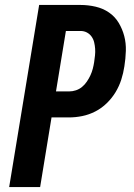

<svg xmlns="http://www.w3.org/2000/svg" viewBox="-20 -755 540 775"><path d="M17 0 138 -735H305Q336 -735 366 -728Q396 -721 420 -704.5Q444 -688 459 -663Q474 -638 481.5 -609.5Q489 -581 488 -549.5Q487 -518 482 -487Q478 -460 469.5 -433.5Q461 -407 446.5 -383Q432 -359 411 -338.5Q390 -318 364.5 -305Q339 -292 312 -286.5Q285 -281 258 -281H188L142 0ZM259 -386Q273 -386 286.5 -390.5Q300 -395 311 -404Q322 -413 330.5 -425.5Q339 -438 345 -451Q351 -464 354.5 -477.5Q358 -491 360 -504Q362 -518 363.5 -531.5Q365 -545 364 -558.5Q363 -572 360 -584.5Q357 -597 349.5 -607.5Q342 -618 330.5 -624Q319 -630 305 -630H246L206 -386Z"/></svg>

Font: Iosevka Extrabold Oblique
Style: Regular
Weight: 800
Italic angle: -9°
Monospace: yes
Designer: Belleve Invis
Foundry: Belleve Invis
Version: Version 32.5.0; ttfautohint (v1.8.4)